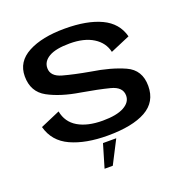

<svg xmlns="http://www.w3.org/2000/svg" viewBox="-134 -717 961 1000"><g transform="rotate(-20 346.5 -217.5)"><path d="M352.5 4.5Q489.5 4.5 564 -37Q638.5 -78.5 638.5 -167Q638.5 -255.5 564.2 -289Q490 -322.5 382.5 -339Q295 -354.5 235.5 -371Q176 -387.5 176 -433Q176 -470.5 214 -492.5Q252 -514.5 329 -514.5Q409 -514.5 459 -483.2Q509 -452 521 -398L630 -444.5Q609.5 -523 532 -559.5Q454.5 -596 331 -596Q204.5 -596 127.8 -555Q51 -514 51 -433Q51 -347 120.5 -309.2Q190 -271.5 296.5 -254.5Q387.5 -239 450.2 -223Q513 -207 513 -159Q513 -122 472.5 -99.8Q432 -77.5 354.5 -77.5Q270.5 -77.5 218 -108.5Q165.5 -139.5 154 -201.5L45 -154.5Q67.5 -70 149.2 -32.8Q231 4.5 352.5 4.5ZM277 161H322.5L388.5 32.5H315Z"/></g></svg>

Font: Anybody SemiExpanded Medium
Style: Regular
Weight: 500
Width: 6
Version: Version 1.113;gftools[0.9.25]